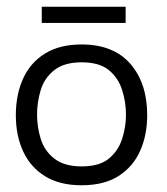

<svg xmlns="http://www.w3.org/2000/svg" viewBox="-20 -540 497 570"><path d="M222 10Q157 10 113.5 -17Q70 -44 48.5 -91Q27 -138 27 -198Q27 -259 48.5 -306.5Q70 -354 113.5 -381Q157 -408 222 -408Q317 -408 367 -350.5Q417 -293 417 -198Q417 -139 396 -92Q375 -45 332 -17.5Q289 10 222 10ZM222 -46Q275 -46 303 -69Q331 -92 342.5 -127.5Q354 -163 354 -200Q354 -237 342.5 -273Q331 -309 303 -332Q275 -355 222 -355Q171 -355 141.5 -332Q112 -309 101 -273Q90 -237 90 -200Q90 -163 101 -127.5Q112 -92 141.5 -69Q171 -46 222 -46ZM104 -472V-520H353V-472Z"/></svg>

Font: Darker Grotesque Medium
Style: Regular
Weight: 500
Designer: Gabriel Lam
Foundry: TypeRant
Version: Version 1.000;gftools[0.9.28]